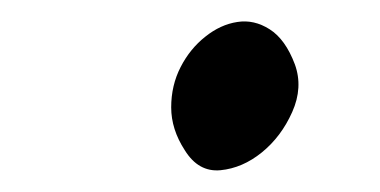

<svg xmlns="http://www.w3.org/2000/svg" viewBox="-20 -353 354 179"><path d="M152.3 -212.9Q139.6 -232.4 139.6 -252.9Q139.6 -273.4 148.4 -290.5Q157.2 -307.6 171.4 -318.8Q185.5 -330.1 201.2 -332.5Q216.8 -335 231.4 -325.7Q246.1 -316.4 254.9 -293Q262.7 -271.5 252.4 -248.5Q242.2 -225.6 224.1 -210.9Q206.1 -196.3 185.5 -194.3Q165 -192.4 152.3 -212.9Z"/></svg>

Font: Nothing You Could Do
Style: Regular
Weight: 400
Version: Version 1.005